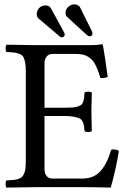

<svg xmlns="http://www.w3.org/2000/svg" viewBox="-20 -850 589 872"><path d="M147 -787.1Q147 -801.3 157.5 -813.2Q168 -825.2 188 -825.2Q203.1 -825.2 210.9 -813L270.5 -704.1Q273.9 -697.8 273.9 -692.9Q273.9 -687.5 269.8 -683.8Q265.6 -680.2 261.2 -680.2Q255.9 -680.2 252.9 -683.1L153.8 -767.1Q147 -773.9 147 -787.1ZM277.8 -792Q277.8 -808.1 290.3 -819.1Q302.7 -830.1 315.9 -830.1Q335 -830.1 342.8 -817.9L397.5 -708Q399.9 -703.1 399.9 -696.8Q399.9 -691.9 396.2 -688.5Q392.6 -685.1 387.2 -685.1Q381.3 -685.1 373 -692.4L285.2 -772.9Q277.8 -778.8 277.8 -792ZM272.9 -360.8Q294.9 -360.8 309.1 -361.8Q323.2 -362.8 333.5 -366.5Q343.8 -370.1 349.1 -374Q354.5 -377.9 357.7 -387.2Q360.8 -396.5 361.8 -404.8Q362.8 -413.1 363.8 -429.2Q368.2 -433.6 380.4 -433.6Q392.6 -433.6 397 -429.2Q395 -369.6 395 -342.8Q395 -325.2 397 -254.9Q392.6 -250.5 380.4 -250.5Q368.2 -250.5 363.8 -254.9Q362.8 -271.5 361.3 -279.5Q359.9 -287.6 355 -297.9Q350.1 -308.1 340.8 -312.5Q331.5 -316.9 314.7 -320.1Q297.9 -323.2 272.9 -323.2H182.1V-82Q182.1 -62 191.7 -50.5Q201.2 -39.1 217.8 -39.1H354Q406.7 -39.1 437.3 -74Q467.8 -108.9 484.9 -169.9Q502.9 -174.8 520 -165Q507.8 -85.4 482.9 2Q402.8 0 355 0H140.1Q58.6 1 9.8 2Q5.4 -2.4 5.4 -14.4Q5.4 -26.4 9.8 -30.8Q29.8 -31.7 40.8 -32.7Q51.8 -33.7 63.2 -37.4Q74.7 -41 79.8 -46.4Q85 -51.8 89.6 -62Q94.2 -72.3 95.7 -86.4Q97.2 -100.6 97.2 -122.1V-522.9Q97.2 -548.3 94.5 -564Q91.8 -579.6 86.9 -589.6Q82 -599.6 70.1 -604.5Q58.1 -609.4 45.9 -611.1Q33.7 -612.8 9.8 -613.8Q5.4 -618.2 5.4 -630.4Q5.4 -642.6 9.8 -647L139.2 -645H394Q419.9 -645 442.9 -648.9Q446.8 -648.9 446.8 -646Q448.7 -639.2 457.3 -584Q465.8 -528.8 469.2 -501Q453.6 -493.2 436 -496.1Q429.7 -516.6 425.3 -528.3Q420.9 -540 413.8 -554.4Q406.7 -568.8 399.4 -576.7Q392.1 -584.5 381.1 -591.8Q370.1 -599.1 356 -602.1Q341.8 -605 323.2 -605H217.8Q200.7 -605 191.4 -592.5Q182.1 -580.1 182.1 -561V-360.8Z"/></svg>

Font: Linux Libertine G
Style: Regular
Weight: 400
Designer: Philipp H. Poll
Foundry: Philipp H. Poll
Version: Version 4.7.5